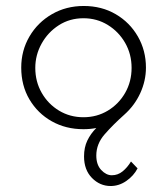

<svg xmlns="http://www.w3.org/2000/svg" viewBox="-20 -424 559 642"><path d="M350 198Q314 198 287.5 171Q261 144 261 99Q261 69 272 46Q283 23 302 4Q282 8 259 8Q200 8 153 -18.5Q106 -45 78.5 -91.5Q51 -138 51 -198Q51 -255 78.5 -302Q106 -349 153.5 -376.5Q201 -404 260 -404Q320 -404 367 -376.5Q414 -349 441 -302Q468 -255 468 -198Q468 -154 449 -112.5Q430 -71 395 -40Q358 -7 330 25Q302 57 302 96Q302 127 318.5 144.5Q335 162 354 162Q374 162 390 149Q406 136 418 116L440 139Q427 164 402.5 181Q378 198 350 198ZM259 -32Q304 -32 340.5 -54Q377 -76 398.5 -113.5Q420 -151 420 -197Q420 -243 398.5 -280.5Q377 -318 340.5 -340.5Q304 -363 259 -363Q213 -363 176.5 -339.5Q140 -316 119 -278Q98 -240 98 -197Q98 -151 119.5 -113.5Q141 -76 177.5 -54Q214 -32 259 -32Z"/></svg>

Font: Synthetic Light
Style: Regular
Weight: 300
Designer: Santiago Orozco
Foundry: Typemade
Version: Version 2.000; ttfautohint (v1.8.4.7-5d5b)